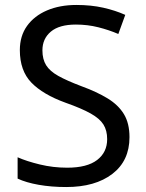

<svg xmlns="http://www.w3.org/2000/svg" viewBox="-20 -744 589 774"><path d="M502 -191Q502 -96 433 -43Q364 10 247 10Q187 10 136 1Q85 -8 51 -24V-110Q87 -94 140.5 -81Q194 -68 251 -68Q331 -68 371.5 -99Q412 -130 412 -183Q412 -218 397 -242Q382 -266 345.5 -286.5Q309 -307 244 -330Q153 -363 106.5 -411Q60 -459 60 -542Q60 -599 89 -639.5Q118 -680 169.5 -702Q221 -724 288 -724Q347 -724 396 -713Q445 -702 485 -684L457 -607Q420 -623 376.5 -634Q333 -645 286 -645Q219 -645 185 -616.5Q151 -588 151 -541Q151 -505 166 -481Q181 -457 215 -438Q249 -419 307 -397Q370 -374 413.5 -347.5Q457 -321 479.5 -284Q502 -247 502 -191Z"/></svg>

Font: Noto Sans Mende Kikakui
Style: Regular
Weight: 400
Designer: Monotype Design Team
Foundry: Monotype Imaging Inc.
Version: Version 2.003; ttfautohint (v1.8.4.7-5d5b)